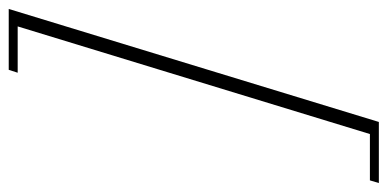

<svg xmlns="http://www.w3.org/2000/svg" viewBox="-245 -501 867 429"><g transform="rotate(90 188.5 -286.5)"><path d="M-6 127.5 246.5 -699.5H383L377 -679.5H273.5L33 107.5H136.5L130 127.5Z"/></g></svg>

Font: Newsreader 16pt ExtraLight
Style: Italic
Weight: 275
Italic angle: -17°
Designer: Hugues Gentile
Foundry: Production Type
Version: Version 1.003; ttfautohint (v1.8.3)